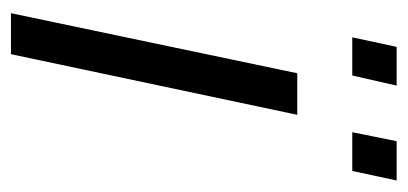

<svg xmlns="http://www.w3.org/2000/svg" viewBox="-212 -514 727 342"><g transform="rotate(90 151.0 -343.5)"><path d="M4 0 111 -510H185L77 0ZM216 -608 232 -687H302L285 -608ZM47 -608 64 -687H133L115 -608Z"/></g></svg>

Font: Saira Condensed
Style: Italic
Weight: 400
Width: 3
Italic angle: -12°
Designer: Hector Gatti with collaboration of the Omnibus-Type team
Foundry: Omnibus-Type
Version: Version 1.100